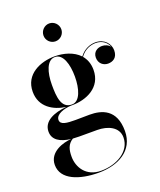

<svg xmlns="http://www.w3.org/2000/svg" viewBox="-165 -763 935 1125"><g transform="rotate(-20 302.5 -201.0)"><path d="M223.5 -605.5C223.5 -575 248.5 -550 279 -550C309.5 -550 334.5 -575 334.5 -605.5C334.5 -636 309.5 -661.5 279 -661.5C248.5 -661.5 223.5 -636 223.5 -605.5ZM58.5 -66.5C58.5 -15.5 101 11 169 19C120 21.5 26.5 48 26.5 129.5C26.5 222 135.5 260 253.5 260C375.5 260 481 205 481 82C481 -53.5 393.5 -78 318.5 -78C290 -78 266 -77 231 -77C176.5 -77 137 -80.5 137 -111C137 -147 192 -162.5 232.5 -165C236 -165 239.5 -165 243 -165C330 -165 430.5 -207 430.5 -317.5C430.5 -356.5 418 -386.5 398.5 -409.5C425.5 -447.5 464.5 -460.5 495 -460.5C537 -460.5 564.5 -436.5 574.5 -408C563.5 -423.5 542.5 -431.5 524 -431.5C496.5 -431.5 467.5 -416 467.5 -379C467.5 -342 495.5 -322 524 -322C553 -322 583.5 -337 583.5 -383.5C583.5 -424 551 -465 494.5 -465C464.5 -465 424 -452 395.5 -413C358.5 -453 298 -469.5 243 -469.5C155.5 -469.5 51.5 -428 51.5 -317.5C51.5 -222 129 -178 206 -167.5C126.5 -160.5 58.5 -131.5 58.5 -66.5ZM171 -317.5C171 -395 192.5 -465 243 -465C293 -465 314.5 -395 314.5 -317.5C314.5 -242 293 -169.5 243 -169.5C176.5 -169.5 171 -242 171 -317.5ZM135.5 118C135.5 74 143.5 42 179 20C191.5 21 204.5 21.5 218.5 21.5H330C395 21.5 460 49.5 460 114.5C460 201.5 368.5 254 271 254C176.5 254 135.5 182.5 135.5 118Z"/></g></svg>

Font: Bodoni* 36pt Medium
Style: Regular
Weight: 500
Version: Version 2.3